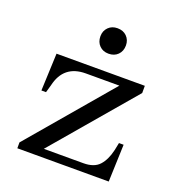

<svg xmlns="http://www.w3.org/2000/svg" viewBox="-121 -756 792 856"><g transform="rotate(20 275.0 -328.0)"><path d="M292.5 -535.2Q266.1 -535.2 249.5 -551.8Q232.4 -568.8 232.4 -596.2Q232.4 -622.1 249.5 -639.2Q266.1 -655.8 292.5 -655.8Q319.8 -655.8 336.4 -639.2Q353.5 -622.1 353.5 -596.2Q353.5 -568.8 336.4 -551.8Q319.8 -535.2 292.5 -535.2ZM55.2 0V-27.8L387.2 -418H228Q123.5 -418 100.1 -314.9L89.8 -278.8H67.9L75.2 -456.1H494.1V-421.9L167 -38.1H355Q405.3 -38.1 429.9 -65.2Q454.6 -92.3 465.8 -141.1L473.1 -176.8H495.1L488.8 0Z"/></g></svg>

Font: New Heterodox Mono
Style: Book
Weight: 400
Designer: Hao Chi Kiang <hello@hckiang.com>, Alexey Kryukov <alexios@thessalonica.org.ru>
Version: Version 0.0.3